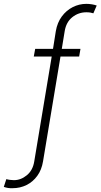

<svg xmlns="http://www.w3.org/2000/svg" viewBox="-99 -780 526 1004"><path d="M321.8 -524.4 314.9 -484.4H217.3L126 64Q118.7 108.4 95.9 139.6Q73.2 170.9 39.8 187.5Q6.3 204.1 -33.2 204.1Q-46.4 204.6 -57.1 202.9Q-67.9 201.2 -79.1 197.3L-65.9 156.7Q-57.6 159.2 -46.6 160.6Q-35.6 162.1 -26.4 162.1Q10.3 162.1 41.5 136.2Q72.8 110.4 80.1 64L171.4 -484.4H77.6L85 -524.4H178.2L192.9 -617.2Q200.7 -662.1 224.1 -693.8Q247.6 -725.6 281.2 -742.7Q314.9 -759.8 352.5 -759.8Q367.7 -759.8 382.1 -757.3Q396.5 -754.9 406.7 -751L389.2 -710.4Q381.3 -712.9 372.8 -714.4Q364.3 -715.8 352.5 -715.8Q311.5 -715.8 279.3 -690.2Q247.1 -664.6 239.3 -617.2L224.1 -524.4Z"/></svg>

Font: Inter ExtraLight
Style: Italic
Weight: 250
Italic angle: -9.3988°
Designer: Rasmus Andersson
Foundry: rsms
Version: Version 4.001;git-66647c0bb